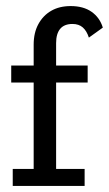

<svg xmlns="http://www.w3.org/2000/svg" viewBox="-20 -613 359 633"><path d="M22 0V-56H91V-341H17V-397H91V-466Q91 -505 106.5 -533.5Q122 -562 149 -577.5Q176 -593 213 -593Q255 -593 282 -574Q309 -555 319 -522L273 -489Q266 -511 253 -522.5Q240 -534 219 -534Q192 -534 178.5 -518Q165 -502 165 -471V-397H269V-341H165V-56H259V0Z"/></svg>

Font: Rokkitt SemiBold
Style: Regular
Weight: 400
Version: Version 3.103